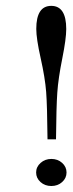

<svg xmlns="http://www.w3.org/2000/svg" viewBox="-20 -619 246 651"><path d="M204.6 -520.5Q204.6 -487.8 191.2 -420.9Q177.7 -354 174.3 -305.2Q170.9 -256.3 169.9 -146.5H141.1Q140.1 -259.8 136.5 -307.4Q132.8 -355 117.9 -421.6Q103 -488.3 103 -521Q103 -599.1 153.8 -599.1Q204.6 -599.1 204.6 -520.5ZM154.3 -80.1Q175.8 -80.1 190.7 -66.7Q205.6 -53.2 205.6 -34.2Q205.6 -15.1 190.7 -1.7Q175.8 11.7 154.1 11.7Q132.3 11.7 117.4 -1.7Q102.5 -15.1 102.5 -34.2Q102.5 -53.2 117.7 -66.7Q132.8 -80.1 154.3 -80.1Z"/></svg>

Font: RIT Rachana
Style: Regular
Weight: 400
Designer: Hussain KH
Version: 1.4.7